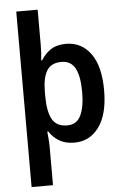

<svg xmlns="http://www.w3.org/2000/svg" viewBox="-64 -805 702 1090"><g transform="rotate(-5 287.0 -260.0)"><path d="M529 -272Q529 -135 476 -62.5Q423 10 336 10Q285 10 249.5 -11Q214 -32 193 -66H187Q189 -48 191 -23.5Q193 1 193 16V240H71V-760H193V-559Q193 -535 191.5 -511.5Q190 -488 188 -471H193Q216 -509 250 -531Q284 -553 336 -553Q424 -553 476.5 -481Q529 -409 529 -272ZM404 -272Q404 -363 379.5 -408Q355 -453 302 -453Q243 -453 218 -412.5Q193 -372 193 -289V-269Q193 -181 217.5 -136Q242 -91 303 -91Q358 -91 381 -139.5Q404 -188 404 -272Z"/></g></svg>

Font: Noto Sans Khmer SemiCondensed SemiBold
Style: Regular
Weight: 600
Width: 4
Designer: Danh Hong and the Monotype Design Team
Foundry: Monotype Imaging Inc.
Version: Version 2.004; ttfautohint (v1.8.4.7-5d5b)